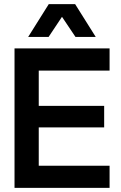

<svg xmlns="http://www.w3.org/2000/svg" viewBox="-20 -916 592 936"><path d="M50.8 0V-680.2H514.2V-571.8H168.9V-399.9H487.8V-294.9H168.9V-107.9H514.2V0ZM117.2 -735.8 217.8 -896H346.2L446.8 -735.8H348.1L282.2 -834L216.8 -735.8Z"/></svg>

Font: TASA Orbiter Display SemiBold
Style: Regular
Weight: 600
Designer: Weizhong Zhang
Version: Version 1.000;Glyphs 3.1.2 (3151)